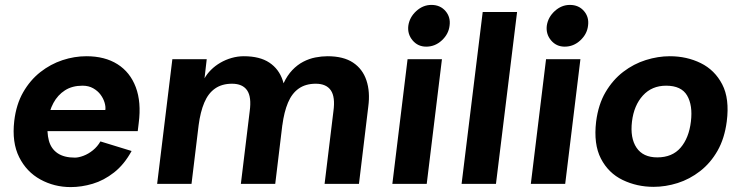

<svg xmlns="http://www.w3.org/2000/svg" viewBox="-20 -749 3016 782"><path d="M268 13Q201 13 144.5 -18Q88 -49 58 -109Q28 -169 38 -256Q46 -324 74.5 -373.5Q103 -423 144.5 -455.5Q186 -488 234.5 -504Q283 -520 332 -520Q407 -520 458.5 -487.5Q510 -455 533 -394Q556 -333 545 -248L541 -215H138L148 -301H409Q411 -314 406 -331Q401 -348 389.5 -363.5Q378 -379 359.5 -389.5Q341 -400 316 -400Q274 -400 244.5 -381Q215 -362 197.5 -329.5Q180 -297 175 -256Q170 -210 179 -176.5Q188 -143 214.5 -125Q241 -107 285 -107Q300 -107 320 -114.5Q340 -122 358.5 -137Q377 -152 389 -173L516 -134Q486 -79 444.5 -46.5Q403 -14 357.5 -0.5Q312 13 268 13Z M620 0 682 -508H822L813 -430Q823 -448 839.5 -464.5Q856 -481 877.5 -493.5Q899 -506 923.5 -513Q948 -520 973 -520Q1038 -520 1077 -494Q1116 -468 1131.5 -421.5Q1147 -375 1139 -315L1101 0H961L997 -296Q1005 -354 986.5 -381Q968 -408 925 -408Q884 -408 856 -388.5Q828 -369 812 -331Q796 -293 789 -239L760 0ZM1302 0 1338 -296Q1346 -354 1327.5 -381Q1309 -408 1266 -408Q1225 -408 1197 -388.5Q1169 -369 1153 -331Q1137 -293 1130 -239L1135 -410Q1150 -442 1170.5 -463.5Q1191 -485 1215 -497.5Q1239 -510 1264.5 -515Q1290 -520 1314 -520Q1379 -520 1418 -494Q1457 -468 1472.5 -421.5Q1488 -375 1480 -315L1442 0Z M1716 -559Q1682 -559 1660.5 -584.5Q1639 -610 1643 -644Q1648 -679 1675.5 -704Q1703 -729 1737 -729Q1773 -729 1794.5 -704Q1816 -679 1811 -644Q1807 -610 1779.5 -584.5Q1752 -559 1716 -559ZM1578 0 1640 -508H1780L1718 0Z M1860 0 1946 -700H2086L2000 0Z M2280 -559Q2246 -559 2224.5 -584.5Q2203 -610 2207 -644Q2212 -679 2239.5 -704Q2267 -729 2301 -729Q2337 -729 2358.5 -704Q2380 -679 2375 -644Q2371 -610 2343.5 -584.5Q2316 -559 2280 -559ZM2142 0 2204 -508H2344L2282 0Z M2642 12Q2574 12 2516 -16Q2458 -44 2427.5 -103Q2397 -162 2408 -254Q2417 -324 2446.5 -374Q2476 -424 2518.5 -456.5Q2561 -489 2610.5 -504.5Q2660 -520 2708 -520Q2777 -520 2834 -492Q2891 -464 2921.5 -405.5Q2952 -347 2940 -254Q2931 -185 2902.5 -135Q2874 -85 2831.5 -52Q2789 -19 2740 -3.5Q2691 12 2642 12ZM2657 -108Q2718 -108 2752 -147.5Q2786 -187 2794 -254Q2802 -320 2778.5 -360Q2755 -400 2693 -400Q2635 -400 2598.5 -360Q2562 -320 2554 -254Q2546 -187 2572.5 -147.5Q2599 -108 2657 -108Z"/></svg>

Font: Inclusive Sans
Style: Bold Italic
Weight: 700
Italic angle: -7°
Designer: Olivia King
Foundry: Olivia King
Version: Version 2.004